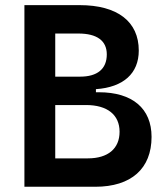

<svg xmlns="http://www.w3.org/2000/svg" viewBox="-20 -713 626 733"><path d="M73.2 0H343.8C481 0 558.6 -69.3 558.6 -190.4C558.6 -298.8 485.8 -360.8 357.4 -360.8H346.2V-372.6C451.2 -379.9 509.8 -432.6 509.8 -520C509.8 -630.9 428.2 -693.4 284.2 -693.4H73.2ZM190.9 -108.4V-312H308.6C390.1 -312 436.5 -274.4 436.5 -210C436.5 -145.5 392.1 -108.4 315.4 -108.4ZM190.9 -420.4V-585H279.3C350.1 -585 387.7 -557.6 387.7 -505.4C387.7 -450.2 352.1 -420.4 286.1 -420.4Z"/></svg>

Font: Cascadia Code PL SemiBold
Style: Regular
Weight: 600
Monospace: yes
Designer: Aaron Bell
Foundry: Saja Typeworks
Version: Version 2404.023